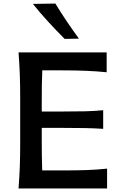

<svg xmlns="http://www.w3.org/2000/svg" viewBox="-20 -1062 681 1082"><path d="M84.5 0Q89.4 -63 91.6 -121.8Q93.8 -180.7 93.8 -252.4V-510.7Q93.8 -583.5 91.6 -643.1Q89.4 -702.6 84.5 -766.6H581.1V-654.8Q528.3 -660.2 468.8 -662.8Q409.2 -665.5 327.6 -665.5H218.3Q216.3 -623.5 215.8 -581.5Q215.3 -539.6 215.3 -491.7V-433.6H333.5Q406.7 -433.6 459.5 -434.8Q512.2 -436 561.5 -440.9V-335.9Q509.3 -339.4 456.8 -340.3Q404.3 -341.3 333 -341.3H215.3V-271.5Q215.3 -224.6 215.8 -183.6Q216.3 -142.6 217.8 -101.6H336.9Q405.3 -101.6 466.3 -103.5Q527.3 -105.5 583.5 -111.8V0ZM344.2 -842.8Q296.4 -891.1 251 -940.2Q205.6 -989.3 165.5 -1040L292 -1042Q322.3 -992.2 355.5 -942.9Q388.7 -893.6 424.8 -844.2Z"/></svg>

Font: Pinar DS4-Medium
Style: Regular
Weight: 500
Designer: Amin Abedi
Version: Version 2.000